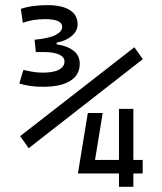

<svg xmlns="http://www.w3.org/2000/svg" viewBox="-20 -723 626 743"><path d="M153.3 -387.2Q124 -386.7 99.1 -390.1Q74.2 -393.6 54.7 -399.9L70.3 -452.1Q85 -449.2 103.8 -445.6Q122.6 -441.9 146.5 -441.9Q186 -441.9 207.8 -453.1Q229.5 -464.4 229.5 -485.4Q229.5 -502.4 208.7 -512Q188 -521.5 149.9 -521.5H118.7L113.8 -569.3Q170.4 -574.7 195.6 -587.9Q220.7 -601.1 220.7 -619.1Q220.7 -648.9 154.8 -648.9Q106.9 -648.9 68.4 -634.8L60.5 -688.5Q83 -696.3 108.9 -699.7Q134.8 -703.1 163.1 -703.1Q219.7 -703.1 250 -684.1Q280.3 -665 280.3 -629.4Q280.3 -603 257.8 -584Q235.4 -564.9 199.2 -558.1V-551.3Q239.7 -545.9 264.2 -527.1Q288.6 -508.3 288.6 -476.1Q288.6 -433.6 253.2 -410.9Q217.8 -388.2 153.3 -387.2ZM90.8 -149.4 58.1 -196.3 500 -540 532.7 -494.1ZM281.2 -51.8 281.7 -52.7 319.8 -285.6H377.4L347.7 -104H440.4V-301.8H496.1V-104H532.2V-51.8H496.1V0H440.4V-51.8Z"/></svg>

Font: Caskaydia Cove Light
Style: Regular
Weight: 300
Monospace: yes
Designer: Aaron Bell
Foundry: Saja Typeworks
Version: Version 4.300; ttfautohint (v1.8.3)